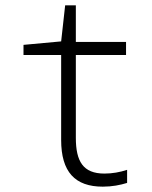

<svg xmlns="http://www.w3.org/2000/svg" viewBox="-20 -689 570 719"><path d="M365 10C400 10 430 4 456 -4V-53C429 -44 400 -39 371 -39C291 -39 264 -85 264 -173V-483H452V-532H264V-669H224L209 -534L68 -521V-483H209V-165C209 -45 261 10 365 10Z"/></svg>

Font: Noto Sans Mono Condensed Light
Style: Regular
Weight: 300
Width: 3
Designer: Monotype Design Team
Foundry: Monotype Imaging Inc.
Version: Version 2.014